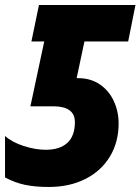

<svg xmlns="http://www.w3.org/2000/svg" viewBox="-24 -734 559 764"><path d="M-4 -28V-193Q24 -168 70.5 -153Q117 -138 158 -138Q214 -138 244 -165.5Q274 -193 274 -248Q274 -311 188 -311H97L152 -569H101L131 -714H515L486 -569H312L281 -423H287Q337 -423 373.5 -398Q410 -373 429 -331.5Q448 -290 448 -243Q448 -168 413 -110.5Q378 -53 315 -21.5Q252 10 170 10Q116 10 75.5 1.5Q35 -7 -4 -28Z"/></svg>

Font: Noto Sans UI CondBlack
Style: Italic
Weight: 900
Width: 3
Italic angle: -12°
Designer: Monotype Design Team
Foundry: Monotype Imaging Inc.
Version: Version 1.001